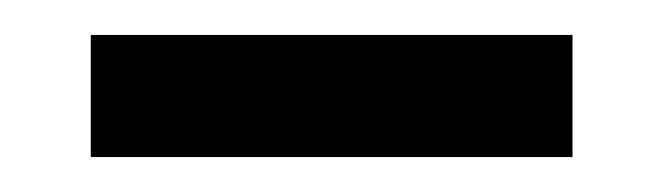

<svg xmlns="http://www.w3.org/2000/svg" viewBox="-20 -319 380 110"><path d="M32 -229V-299H308V-229Z"/></svg>

Font: Early Summer Mincho Screen
Style: Regular
Weight: 400
Designer: GuiWonder
Version: Version 1.002